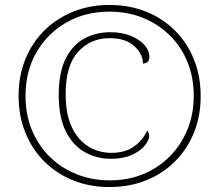

<svg xmlns="http://www.w3.org/2000/svg" viewBox="-20 -745 885 775"><path d="M422 10Q342 10 275 -17Q208 -44 158.5 -93.5Q109 -143 82 -210.5Q55 -278 55 -358Q55 -438 82 -505Q109 -572 158 -621Q207 -670 274.5 -697.5Q342 -725 422 -725Q502 -725 569.5 -698Q637 -671 686.5 -621.5Q736 -572 763 -504.5Q790 -437 790 -357Q790 -277 763 -210Q736 -143 686.5 -93.5Q637 -44 569.5 -17Q502 10 422 10ZM427 -104Q370 -104 322 -131Q274 -158 245.5 -215Q217 -272 217 -362Q217 -451 244.5 -507Q272 -563 319.5 -589Q367 -615 425 -615Q472 -615 507.5 -600.5Q543 -586 563 -563.5Q583 -541 583 -515Q583 -505 578 -497.5Q573 -490 557 -488Q557 -527 522 -559Q487 -591 422 -591Q346 -591 295.5 -536Q245 -481 245 -365Q245 -283 270.5 -230.5Q296 -178 338 -153Q380 -128 429 -128Q486 -128 522 -154.5Q558 -181 574 -218Q582 -209 582 -196Q582 -179 564 -157Q546 -135 511.5 -119.5Q477 -104 427 -104ZM424 -17Q497 -17 558.5 -42.5Q620 -68 665.5 -114Q711 -160 736.5 -222Q762 -284 762 -358Q762 -432 737 -494Q712 -556 666 -601.5Q620 -647 558 -672.5Q496 -698 422 -698Q324 -698 247.5 -654Q171 -610 127 -533.5Q83 -457 83 -358Q83 -282 109 -219.5Q135 -157 181.5 -111.5Q228 -66 290 -41.5Q352 -17 424 -17Z"/></svg>

Font: Noto Rashi Hebrew Thin
Style: Regular
Weight: 250
Version: Version 1.006